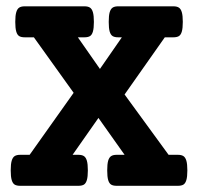

<svg xmlns="http://www.w3.org/2000/svg" viewBox="-20 -600 640 620"><path d="M570.3 -529.3Q570.3 -508.8 567.1 -498Q564 -487.3 557.6 -483.4Q551.3 -479.5 539.6 -479.5H512.2L382.3 -294.9L524.4 -100.1H554.2Q565.9 -100.1 572.3 -95.9Q578.6 -91.8 581.8 -81.1Q585 -70.3 585 -49.8Q585 -29.3 581.8 -18.6Q578.6 -7.8 572.3 -3.9Q565.9 0 554.2 0H356.9Q345.2 0 338.9 -3.9Q332.5 -7.8 329.3 -18.6Q326.2 -29.3 326.2 -49.8Q326.2 -70.3 329.3 -81.1Q332.5 -91.8 338.9 -95.9Q345.2 -100.1 356.9 -100.1H382.3L297.9 -219.2L214.4 -100.1H232.9Q244.6 -100.1 251 -95.9Q257.3 -91.8 260.5 -81.1Q263.7 -70.3 263.7 -49.8Q263.7 -29.3 260.5 -18.6Q257.3 -7.8 251 -3.9Q244.6 0 232.9 0H45.4Q33.7 0 27.3 -3.9Q21 -7.8 17.8 -18.6Q14.6 -29.3 14.6 -49.8Q14.6 -70.3 17.8 -81.1Q21 -91.8 27.3 -95.9Q33.7 -100.1 45.4 -100.1H75.7L217.8 -300.3L89.4 -479.5H60.1Q48.3 -479.5 42 -483.4Q35.6 -487.3 32.5 -498Q29.3 -508.8 29.3 -529.3Q29.3 -549.8 32.5 -560.5Q35.6 -571.3 42 -575.4Q48.3 -579.6 60.1 -579.6H252.4Q264.2 -579.6 270.5 -575.4Q276.9 -571.3 280 -560.5Q283.2 -549.8 283.2 -529.3Q283.2 -508.8 280 -498Q276.9 -487.3 270.5 -483.4Q264.2 -479.5 252.4 -479.5H231.4L302.7 -377.4L373.5 -479.5H361.8Q350.1 -479.5 343.8 -483.4Q337.4 -487.3 334.2 -498Q331.1 -508.8 331.1 -529.3Q331.1 -549.8 334.2 -560.5Q337.4 -571.3 343.8 -575.4Q350.1 -579.6 361.8 -579.6H539.6Q551.3 -579.6 557.6 -575.4Q564 -571.3 567.1 -560.5Q570.3 -549.8 570.3 -529.3Z"/></svg>

Font: Courier Prime
Style: Bold
Weight: 700
Designer: Alan Dague-Greene, Quote-Unquote Apps
Foundry: Quote-Unquote Apps
Version: Version 3.018